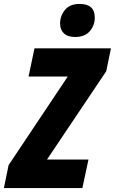

<svg xmlns="http://www.w3.org/2000/svg" viewBox="-59 -961 587 981"><path d="M-39.1 0 -15.1 -117.2 287.1 -569.8H86.9L117.2 -713.9H507.8L483.9 -597.2L181.2 -146H393.1L361.8 0ZM325.2 -772Q286.6 -772 267.3 -790.8Q248 -809.6 248 -840.8Q248 -879.9 272.9 -910.4Q297.9 -940.9 348.1 -940.9Q425.3 -940.9 425.3 -871.1Q425.3 -831.1 399.7 -801.5Q374 -772 325.2 -772Z"/></svg>

Font: Open Sans Condensed ExtraBold
Style: Italic
Weight: 800
Width: 3
Italic angle: -12°
Designer: Monotype Design Team
Foundry: Monotype Imaging Inc.
Version: Version 3.003; ttfautohint (v1.8.4)